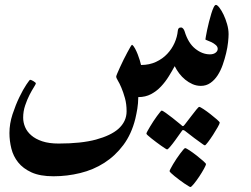

<svg xmlns="http://www.w3.org/2000/svg" viewBox="-20 -397 1026 785"><path d="M914.6 -257.3Q914.6 -244.6 912.4 -223.9Q910.2 -203.1 904.5 -179.4Q898.9 -155.8 890.6 -132.1Q882.3 -108.4 869.9 -89.1Q857.4 -69.8 840.3 -57.9Q823.2 -45.9 801.3 -45.9Q783.2 -45.9 767.1 -53Q751 -60.1 737.3 -71.3Q723.6 -82.5 712.6 -96.9Q701.7 -111.3 694.3 -126.5Q683.6 -106.9 669.9 -84.7Q656.2 -62.5 638.4 -43.5Q620.6 -24.4 597.7 -12.2Q574.7 0 545.4 0Q544.9 26.9 541.5 47.4Q538.1 67.9 533.2 88.9Q517.6 151.4 484.4 195.8Q451.2 240.2 406.5 268.8Q361.8 297.4 308.1 310.5Q254.4 323.7 198.7 323.7Q144 323.7 109.1 307.9Q74.2 292 54.2 266.8Q34.2 241.7 26.4 210.2Q18.6 178.7 18.6 147Q18.6 108.9 31.2 70.3Q43.9 31.7 59.3 0Q74.7 -31.7 87.9 -51.3Q101.1 -70.8 103 -70.8Q105 -70.8 108.9 -69.3Q112.8 -67.9 116.7 -65.2Q120.6 -62.5 123.5 -60.3Q126.5 -58.1 126.5 -56.6Q126.5 -52.7 118.4 -40.3Q110.4 -27.8 100.6 -8.8Q90.8 10.3 82.8 34.2Q74.7 58.1 74.7 84Q74.7 103.5 82.5 122.3Q90.3 141.1 107.7 156.2Q125 171.4 152.8 180.7Q180.7 189.9 219.7 189.9Q312.5 189.9 372.6 173.6Q432.6 157.2 463.4 130.4Q497.6 100.1 497.6 58.1Q497.6 27.8 490.7 3.7Q483.9 -20.5 476.3 -38.3Q468.8 -56.2 461.9 -67.4Q455.1 -78.6 455.1 -84Q455.1 -86.4 459.5 -96.9Q463.9 -107.4 470.5 -121.8Q477.1 -136.2 485.1 -152.6Q493.2 -168.9 500.5 -182.4Q507.8 -195.8 512.9 -204.8Q518.1 -213.9 520 -213.9Q526.4 -209.5 532.2 -198.5Q538.1 -187.5 543 -175Q547.9 -162.6 551.5 -150.6Q555.2 -138.7 556.6 -131.3Q590.8 -131.3 617.9 -144Q645 -156.7 663.8 -176.8Q682.6 -196.8 693.6 -221.4Q704.6 -246.1 707 -271.5Q707.5 -277.3 710.4 -281Q713.4 -284.7 720.7 -284.7Q724.6 -284.7 728.8 -280Q732.9 -275.4 734.9 -268.6Q749.5 -220.7 778.3 -197.8Q807.1 -174.8 838.4 -174.8Q852.5 -174.8 861.3 -181.4Q870.1 -188 870.1 -197.3Q870.1 -206.1 862.3 -212.9Q854.5 -219.7 845 -224.4Q835.4 -229 827.6 -231.7Q819.8 -234.4 819.8 -235.8Q819.8 -237.3 821.8 -248.3Q823.7 -259.3 826.9 -274.9Q830.1 -290.5 834.7 -308.3Q839.4 -326.2 844 -341.6Q848.6 -356.9 853.5 -366.9Q858.4 -377 862.8 -377Q868.2 -377 877 -365.7Q885.7 -354.5 894 -337.2Q902.3 -319.8 908.4 -298.6Q914.6 -277.3 914.6 -257.3ZM794.4 40Q798.3 40 812 49.1Q825.7 58.1 840.3 69.6Q855 81.1 866.7 91.3Q878.4 101.6 878.4 104.5Q878.4 108.4 870.1 123Q861.8 137.7 851.1 154.3Q840.3 170.9 830.3 184.1Q820.3 197.3 817.4 197.3Q814.9 197.3 802.2 187.7Q789.6 178.2 774.4 167.5L735.8 137.7Q731.4 134.3 727.5 134.8Q725.6 134.8 722.7 139.6L695.8 177.2Q685.5 191.4 676 202.6Q666.5 213.9 663.1 213.9Q661.6 213.9 655 209.7Q648.4 205.6 638.7 198.7Q628.9 191.9 618.7 184.1Q608.4 176.3 599.4 169.2Q590.3 162.1 584.5 156.7Q578.6 151.4 578.6 149.4Q578.6 147 582.8 139.2Q586.9 131.3 593.5 120.6Q600.1 109.9 607.4 98.4Q614.7 86.9 621.8 77.6Q628.9 68.4 634 61.8Q639.2 55.2 640.6 55.2Q645 55.2 658 64.7Q670.9 74.2 685.1 85Q701.7 97.7 720.7 113.8Q724.6 118.2 727.5 118.7Q731 118.7 735.8 111.8Q750.5 91.8 763.2 76.2Q773.4 62.5 782.7 51.3Q792 40 794.4 40ZM822.3 273.9Q822.3 277.8 814 293Q805.7 308.1 794.7 324.7Q783.7 341.3 772.9 354.5Q762.2 367.7 758.3 367.7Q756.8 367.7 750 363.5Q743.2 359.4 733.6 353Q724.1 346.7 713.6 338.6Q703.1 330.6 694.1 323.5Q685.1 316.4 679.2 310.5Q673.3 304.7 673.3 302.7Q673.3 300.3 677.5 292.5Q681.6 284.7 687.7 274.2Q693.8 263.7 701.7 252Q709.5 240.2 716.6 231Q723.6 221.7 729.2 215.1Q734.9 208.5 736.8 208.5Q740.7 208.5 754.4 217.5Q768.1 226.6 783.2 238.3Q798.3 250 810.3 260.7Q822.3 271.5 822.3 273.9Z"/></svg>

Font: Accordance
Style: Bold-Italic
Weight: 700
Italic angle: -11°
Version: Version 1.2 (build January 31, 2020) Miklal Software Solutio